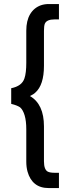

<svg xmlns="http://www.w3.org/2000/svg" viewBox="-20 -744 374 970"><path d="M277.8 -723.6V-646H256.3Q215.3 -646 206.5 -624V-624.5Q202.1 -612.8 202.1 -587.9V-411.6Q202.1 -314.5 158.2 -275.9L158.7 -276.4Q154.3 -272 147.7 -267.8Q141.1 -263.7 134.3 -260.3L131.3 -258.8Q202.1 -217.8 202.1 -105.5V70.8Q202.1 113.8 222.2 123.5Q233.9 128.9 256.3 128.9H277.8V206.1H226.1Q183.6 206.1 157 184.8Q130.4 163.6 119.1 123Q112.8 100.6 112.8 71.8V-90.8Q112.8 -132.8 104.5 -160.9Q96.2 -189 81.5 -201.7Q66.9 -211.9 36.6 -219.2V-298.3Q90.8 -309.1 103.5 -348.1Q112.8 -375 112.8 -426.8V-588.9Q112.8 -639.6 132.1 -672.1Q151.4 -704.6 186.5 -717.3Q205.1 -723.6 226.1 -723.6Z"/></svg>

Font: SolaimanLipi
Style: Bold
Weight: 700
Designer: Solaiman Karim
Foundry: Al Mamun Sumon
Version: Version 2.000